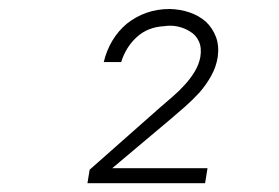

<svg xmlns="http://www.w3.org/2000/svg" viewBox="-20 -737 627 431"><path d="M440.4 -325.7 445.8 -359.4H231.9L360.8 -467.8Q377 -481.4 394.5 -496.8Q412.1 -512.2 428.2 -529.8Q443.4 -547.4 454.3 -567.1Q465.3 -586.9 468.8 -609.4Q472.2 -634.8 464.6 -654.5Q457 -674.3 441.9 -688.5Q426.3 -702.1 405.3 -709.2Q384.3 -716.3 360.8 -716.8Q333 -716.8 308.8 -708.3Q284.7 -699.7 265.1 -684.1Q245.6 -668 232.4 -646Q219.2 -624 212.9 -597.7H252Q262.7 -631.8 287.4 -654.1Q312 -676.3 348.1 -678.2Q363.8 -680.7 378.9 -677.5Q394 -674.3 406.2 -666.5Q419.9 -658.7 426.5 -644Q433.1 -629.4 429.7 -608.9Q426.3 -591.3 416.7 -575.7Q407.2 -560.1 394.5 -546.4Q381.8 -532.2 367.4 -520Q353 -507.8 340.3 -496.6L181.2 -356L176.3 -325.7Z"/></svg>

Font: Roboto Mono ExtraLight
Style: Italic
Weight: 250
Italic angle: -10°
Monospace: yes
Designer: Google
Version: Version 3.000